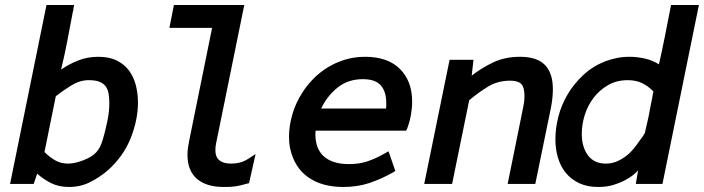

<svg xmlns="http://www.w3.org/2000/svg" viewBox="-20 -732 2801 764"><path d="M311 -94Q345 -107 362.5 -125.5Q380 -144 389 -177Q395 -197 399.5 -216Q404 -235 407 -249Q411 -269 413 -285.5Q415 -302 415 -322Q415 -343 412 -360Q409 -377 400.5 -388.5Q392 -400 376 -406.5Q360 -413 333 -413Q298 -413 264.5 -392.5Q231 -372 202 -349L157 -127Q177 -107 199.5 -94Q222 -81 251 -81Q277 -81 311 -94ZM128 -41 114 0H20L165 -712H275L272 -696V-693Q271 -691 271 -688Q271 -687 270 -686Q259 -628 248 -570Q237 -512 223 -455Q253 -476 290 -491Q327 -506 372 -506Q415 -506 445 -491Q475 -476 493.5 -451Q512 -426 520.5 -393Q529 -360 529 -324Q529 -256 500.5 -183.5Q472 -111 410 -55Q379 -28 340 -8Q301 12 255 12Q213 12 182 -4Q151 -20 128 -41Z M870 12Q801 12 763.5 -20.5Q726 -53 726 -116Q726 -130 728 -144.5Q730 -159 733 -173L824 -621H654L672 -712H952L840 -162Q837 -149 837 -134Q837 -81 900 -81Q938 -81 966 -99L997 -119L971 -3L962 -1Q948 3 937.5 5.5Q927 8 917 9.5Q907 11 896 11.5Q885 12 870 12Z M1516 -300Q1517 -305 1517 -310.5Q1517 -316 1517 -322Q1517 -368 1495 -392.5Q1473 -417 1424 -417Q1364 -417 1322 -382.5Q1280 -348 1258 -300ZM1346 12Q1261 12 1206.5 -26.5Q1152 -65 1135 -139Q1132 -153 1131 -164.5Q1130 -176 1130 -188Q1130 -230 1143 -276Q1156 -322 1184 -365Q1202 -393 1227 -418.5Q1252 -444 1283.5 -463.5Q1315 -483 1352.5 -494.5Q1390 -506 1433 -506Q1523 -506 1571.5 -457.5Q1620 -409 1620 -328Q1620 -302 1615 -274Q1610 -246 1600 -220L1596 -212H1236Q1235 -207 1235 -198Q1235 -139 1269.5 -109Q1304 -79 1369 -79Q1409 -79 1442 -90Q1475 -101 1510 -121L1526 -130L1553 -52L1544 -46Q1498 -20 1450.5 -4Q1403 12 1346 12Z M1857 -431Q1895 -461 1942 -483.5Q1989 -506 2049 -506Q2117 -506 2148.5 -473.5Q2180 -441 2180 -377Q2180 -342 2172 -302L2110 0H2000L2060 -296Q2063 -310 2065 -323Q2067 -336 2067 -350Q2067 -385 2054 -398Q2041 -411 2010 -411Q1960 -411 1920.5 -386.5Q1881 -362 1847 -333L1779 0H1668L1769 -494H1864Z M2525 -172Q2528 -176 2531.5 -181Q2535 -186 2539 -191Q2543 -199 2545 -201Q2546 -203 2546 -203L2561 -269Q2563 -281 2565.5 -293Q2568 -305 2570 -316V-319Q2571 -319 2571 -321Q2571 -323 2572 -325Q2572 -330 2574 -336Q2576 -344 2576 -348Q2578 -356 2580 -368Q2560 -389 2535.5 -401Q2511 -413 2478 -413Q2434 -413 2400 -393.5Q2366 -374 2342.5 -343.5Q2319 -313 2307 -275Q2295 -237 2295 -200Q2295 -147 2319.5 -114Q2344 -81 2391 -81Q2414 -81 2434 -89.5Q2454 -98 2471 -111Q2488 -124 2501.5 -140.5Q2515 -157 2525 -172ZM2469 -16Q2449 -5 2422 3.5Q2395 12 2360 12Q2317 12 2285 -3Q2253 -18 2232 -43.5Q2211 -69 2200.5 -103.5Q2190 -138 2190 -178Q2190 -222 2202 -268.5Q2214 -315 2239 -357Q2264 -399 2301 -433.5Q2338 -468 2388 -488Q2410 -496 2433.5 -501Q2457 -506 2485 -506Q2513 -506 2544 -499.5Q2575 -493 2602 -476Q2615 -533 2626 -588.5Q2637 -644 2648 -701L2650 -712H2761L2616 0H2510L2519 -54Q2509 -43 2497.5 -34Q2486 -25 2469 -16Z"/></svg>

Font: Codetta
Style: Bold Italic
Weight: 700
Italic angle: -11°
Designer: Ulrich Proeller
Foundry: PROSA GmbH
Version: Version 2.00;September 29, 2018;FontCreator 11.5.0.2427 64-b